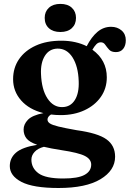

<svg xmlns="http://www.w3.org/2000/svg" viewBox="-20 -688 649 960"><path d="M363.5 -37Q469 -22.5 512.2 8.5Q555.5 39.5 555.5 95.5Q555.5 164 482.5 208Q409.5 252 272.5 252Q145.5 252 87.2 221.5Q29 191 29 142.5Q29 102 60.2 75Q91.5 48 166 36Q126 22 112 3.5Q98 -15 98 -40.5Q98 -66.5 119.5 -89Q141 -111.5 197 -122.5Q125.5 -140.5 85.5 -186Q45.5 -231.5 45.5 -292Q45.5 -349 75.2 -392.2Q105 -435.5 159 -460Q213 -484.5 286.5 -484.5Q324 -484.5 356 -477.2Q388 -470 413.5 -457Q437.5 -503.5 467.5 -528.8Q497.5 -554 535.5 -554Q566.5 -554 587.8 -535.8Q609 -517.5 609 -487Q609 -460 596 -443.8Q583 -427.5 559.5 -427.5Q536.5 -427.5 525.5 -439.8Q514.5 -452 506.2 -464.2Q498 -476.5 484 -476.5Q471.5 -476.5 462 -467Q452.5 -457.5 442 -439.5Q514 -387.5 514 -301.5Q514 -246 484.2 -203.5Q454.5 -161 402.5 -136.8Q350.5 -112.5 283.5 -112.5Q258 -112.5 235 -115.5Q217.5 -104.5 217.5 -90Q217.5 -79 229.2 -71Q241 -63 272.5 -55.2Q304 -47.5 363.5 -37ZM267.5 -445Q226.5 -444 204.5 -409Q182.5 -374 185 -318Q188 -240.5 217.2 -196Q246.5 -151.5 291.5 -152.5Q332.5 -153 354.2 -187.8Q376 -222.5 373.5 -282.5Q371 -356 342.8 -400.8Q314.5 -445.5 267.5 -445ZM137 110Q137 152.5 172.5 178.5Q208 204.5 296 204.5Q370 204.5 403 186.2Q436 168 436 135Q436 108 404.5 91.8Q373 75.5 286 62.5Q234 54.5 199.5 46Q169 54 153 71.5Q137 89 137 110ZM282 -528Q245.5 -528 224.5 -547Q203.5 -566 203.5 -598.5Q203.5 -630 224.5 -649.2Q245.5 -668.5 282 -668.5Q318.5 -668.5 339.2 -649.2Q360 -630 360 -598.5Q360 -566.5 339.2 -547.2Q318.5 -528 282 -528Z"/></svg>

Font: Fraunces 9pt S000 SemiBold
Style: Regular
Weight: 600
Version: Version 1.000; ttfautohint (v1.8.3)